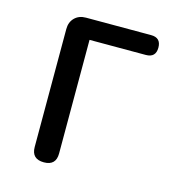

<svg xmlns="http://www.w3.org/2000/svg" viewBox="-87 -618 633 692"><g transform="rotate(15 229.5 -271.5)"><path d="M138 0Q92 0 92 -45V-485Q92 -511 108 -527Q124 -543 150 -543H261H393Q430 -543 430 -506Q430 -469 393 -469H183V-45Q183 0 138 0Z"/></g></svg>

Font: GenSenRounded JP R
Style: Regular
Weight: 400
Version: Version 1.501;PS 1;hotconv 16.6.51;makeotf.lib2.5.65220